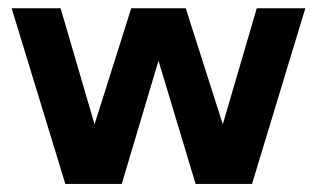

<svg xmlns="http://www.w3.org/2000/svg" viewBox="-20 -455 785 475"><path d="M141.6 0 8.8 -434.6H129.9L213.9 -147.5L304.7 -434.6H439.5L531.2 -147.5L615.2 -434.6H735.4L603.5 0H463.9L372.1 -304.7L281.2 0Z"/></svg>

Font: Padauk Book
Style: Bold
Weight: 700
Designer: Debbi Hosken, Becca Hirsbrunner Spalinger
Foundry: SIL International
Version: Version 5.000